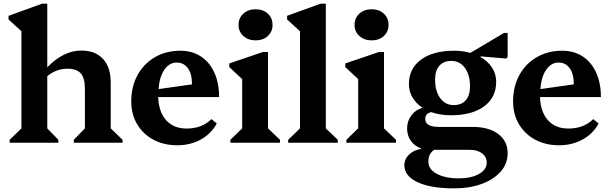

<svg xmlns="http://www.w3.org/2000/svg" viewBox="-20 -785 3363 1056"><path d="M33 0V-16L98 -79V-613L27 -678V-698L212 -765H240V-415Q330 -507 427 -507Q504 -507 546.5 -461Q589 -415 589 -331V-79L654 -16V0H386V-16L447 -79V-296Q447 -355 424.5 -381Q402 -407 352 -407Q289 -407 240 -366V-79L301 -16V0Z M955 14Q881 14 824 -16.5Q767 -47 734.5 -101.5Q702 -156 702 -227Q702 -309 736.5 -372Q771 -435 832 -470.5Q893 -506 973 -506Q1036 -506 1084 -475Q1132 -444 1158.5 -386.5Q1185 -329 1185 -251H850Q853 -169 894 -123.5Q935 -78 1006 -78Q1091 -78 1143 -130L1172 -106Q1143 -50 1085 -18Q1027 14 955 14ZM952 -441Q911 -441 884 -401.5Q857 -362 852 -295L1036 -321Q1036 -380 1013 -410.5Q990 -441 952 -441Z M1247 0V-16L1312 -79V-350L1241 -416V-436L1426 -499H1454V-79L1520 -16V0ZM1386 -563Q1345 -563 1318.5 -587Q1292 -611 1292 -648Q1292 -686 1318.5 -710Q1345 -734 1386 -734Q1427 -734 1453 -710Q1479 -686 1479 -648Q1479 -611 1453 -587Q1427 -563 1386 -563Z M1565 0V-16L1630 -79V-613L1559 -678V-698L1744 -765H1772V-79L1838 -16V0Z M1885 0V-16L1950 -79V-350L1879 -416V-436L2064 -499H2092V-79L2158 -16V0ZM2024 -563Q1983 -563 1956.5 -587Q1930 -611 1930 -648Q1930 -686 1956.5 -710Q1983 -734 2024 -734Q2065 -734 2091 -710Q2117 -686 2117 -648Q2117 -611 2091 -587Q2065 -563 2024 -563Z M2460 -151Q2401 -151 2353 -168Q2319 -163 2319 -130Q2319 -87 2395 -87H2579Q2669 -87 2720.5 -48Q2772 -9 2772 58Q2772 115 2734 158.5Q2696 202 2629.5 226.5Q2563 251 2476 251Q2349 251 2276.5 217Q2204 183 2204 124Q2204 90 2230 65Q2256 40 2296 34V31Q2261 19 2240 -10Q2219 -39 2219 -79Q2219 -119 2242.5 -150.5Q2266 -182 2304 -192Q2269 -215 2249 -248.5Q2229 -282 2229 -322Q2229 -408 2295.5 -457Q2362 -506 2478 -506Q2526 -506 2567 -494L2752 -604H2772V-471L2764 -463L2623 -475V-471Q2663 -449 2686 -413.5Q2709 -378 2709 -335Q2709 -249 2642.5 -200Q2576 -151 2460 -151ZM2475 -207Q2518 -207 2541.5 -233.5Q2565 -260 2565 -310Q2565 -373 2537 -411.5Q2509 -450 2463 -450Q2420 -450 2396.5 -423.5Q2373 -397 2373 -347Q2373 -284 2401 -245.5Q2429 -207 2475 -207ZM2336 105Q2336 146 2382.5 171Q2429 196 2504 196Q2571 196 2614 172Q2657 148 2657 110Q2657 78 2631.5 58.5Q2606 39 2563 39H2368Q2336 59 2336 105Z M3055 14Q2981 14 2924 -16.5Q2867 -47 2834.5 -101.5Q2802 -156 2802 -227Q2802 -309 2836.5 -372Q2871 -435 2932 -470.5Q2993 -506 3073 -506Q3136 -506 3184 -475Q3232 -444 3258.5 -386.5Q3285 -329 3285 -251H2950Q2953 -169 2994 -123.5Q3035 -78 3106 -78Q3191 -78 3243 -130L3272 -106Q3243 -50 3185 -18Q3127 14 3055 14ZM3052 -441Q3011 -441 2984 -401.5Q2957 -362 2952 -295L3136 -321Q3136 -380 3113 -410.5Q3090 -441 3052 -441Z"/></svg>

Font: Platypi SemiBold
Style: Regular
Weight: 600
Designer: David Sargent
Foundry: Bolt Cutter Type
Version: Version 1.200; ttfautohint (v1.8.4.7-5d5b)